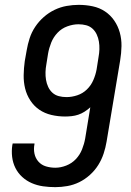

<svg xmlns="http://www.w3.org/2000/svg" viewBox="-20 -763 540 791"><path d="M208 8Q182 8 157.5 4.5Q133 1 111 -8.5Q89 -18 71.5 -34Q54 -50 43.5 -71Q33 -92 30 -116.5Q27 -141 31 -167Q32 -168 32 -169.5Q32 -171 32 -172H122Q122 -172 122 -171Q122 -170 122 -169Q118 -149 122 -130Q126 -111 138.5 -97Q151 -83 169.5 -77.5Q188 -72 208 -72Q230 -72 253 -81Q276 -90 292.5 -107.5Q309 -125 318 -147.5Q327 -170 331 -193L352 -321Q341 -311 328.5 -303Q316 -295 302.5 -290.5Q289 -286 275 -284.5Q261 -283 248 -283Q219 -283 191.5 -289.5Q164 -296 142 -311Q120 -326 105 -349Q90 -372 83.5 -398.5Q77 -425 77.5 -453.5Q78 -482 82 -511L90 -556Q94 -580 102 -605Q110 -630 125 -652.5Q140 -675 160.5 -693Q181 -711 205 -722.5Q229 -734 254.5 -738.5Q280 -743 304 -743Q334 -743 362 -737Q390 -731 412.5 -716Q435 -701 450.5 -678.5Q466 -656 473.5 -629Q481 -602 480.5 -573Q480 -544 475 -514L419 -179Q415 -155 407 -130.5Q399 -106 385 -83.5Q371 -61 350.5 -42.5Q330 -24 306.5 -12.5Q283 -1 257.5 3.5Q232 8 208 8ZM254 -363Q276 -363 298.5 -370.5Q321 -378 338 -394.5Q355 -411 364.5 -433Q374 -455 378 -477L386 -528Q389 -544 389.5 -560Q390 -576 387.5 -591.5Q385 -607 378.5 -621Q372 -635 361 -645Q350 -655 335 -659Q320 -663 303 -663Q281 -663 257.5 -654.5Q234 -646 217 -628Q200 -610 191 -587.5Q182 -565 178 -542L171 -498Q168 -482 167.5 -466Q167 -450 169.5 -434.5Q172 -419 178.5 -405Q185 -391 196 -381Q207 -371 222 -367Q237 -363 254 -363Z"/></svg>

Font: Iosevka SS04 Medium
Style: Italic
Weight: 500
Italic angle: -9°
Monospace: yes
Designer: Belleve Invis
Foundry: Belleve Invis
Version: Version 19.0.0; ttfautohint (v1.8.4)